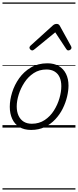

<svg xmlns="http://www.w3.org/2000/svg" viewBox="-20 -1030 629 1550"><path d="M231 19Q175 19 136.5 -4.5Q98 -28 78.5 -70.5Q59 -113 59 -168Q59 -223 78 -284Q97 -345 135 -398.5Q173 -452 230 -485.5Q287 -519 363 -519Q417 -519 455 -496.5Q493 -474 513 -433.5Q533 -393 533 -339Q533 -298 521.5 -249.5Q510 -201 486.5 -153.5Q463 -106 426.5 -67Q390 -28 341.5 -4.5Q293 19 231 19ZM237 -31Q296 -31 341 -61Q386 -91 415.5 -138Q445 -185 460 -237Q475 -289 475 -334Q475 -376 461.5 -406Q448 -436 421 -452.5Q394 -469 355 -469Q297 -469 252.5 -440Q208 -411 177.5 -364.5Q147 -318 131 -266.5Q115 -215 115 -171Q115 -128 129.5 -96.5Q144 -65 171 -48Q198 -31 237 -31ZM240 -623Q232 -623 225 -630Q218 -637 218 -645Q218 -650 220.5 -654Q223 -658 227 -662L407 -825Q415 -832 422.5 -834.5Q430 -837 438 -837Q445 -837 451 -834Q457 -831 462 -823L552 -660Q555 -655 556 -651Q557 -647 557 -644Q557 -635 548.5 -629Q540 -623 532 -623Q526 -623 522 -626Q518 -629 515 -634L426 -769L261 -634Q255 -629 250 -626Q245 -623 240 -623ZM0 490H589V500H0ZM0 -20H589V0H0ZM0 -505H589V-500H0ZM0 -1010H589V-1000H0Z"/></svg>

Font: Playwrite MX Guides
Style: Regular
Weight: 400
Designer: Veronika Burian, José Scaglione
Foundry: TypeTogether
Version: Version 1.003